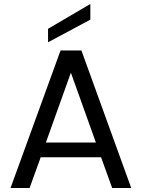

<svg xmlns="http://www.w3.org/2000/svg" viewBox="-20 -947 714 967"><path d="M129 0 185 -155H489L545 0H641L390 -693H285L33 0ZM211 -229 337 -581 463 -229ZM435 -848V-927L222 -802V-734Z"/></svg>

Font: Poppins
Style: Regular
Weight: 400
Designer: Ninad Kale (Devanagari), Jonny Pinhorn (Latin)
Foundry: Indian Type Foundry
Version: 4.004